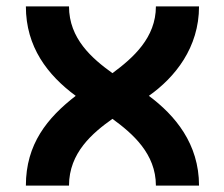

<svg xmlns="http://www.w3.org/2000/svg" viewBox="-20 -581 701 601"><path d="M446 -281C528 -339 603 -432 603 -561H468C468 -463 397 -400 332 -352C268 -398 196 -460 196 -561H61C61 -434 129 -346 217 -281C128 -212 61 -130 61 0H196C196 -103 270 -165 332 -209C395 -163 468 -100 468 0H603C603 -131 528 -220 446 -281Z"/></svg>

Font: Swile Sans
Style: Bold
Weight: 700
Designer: Lord
Foundry: Lord
Version: Version 1.477;FEAKit 1.0